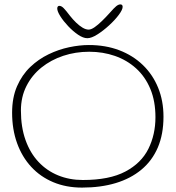

<svg xmlns="http://www.w3.org/2000/svg" viewBox="-20 -801 798 872"><path d="M352.5 51Q280.5 51 222 26.5Q163.5 2 121.8 -43.2Q80 -88.5 57.5 -151Q35 -213.5 35 -289Q35 -358 57.5 -409.5Q80 -461 117.5 -496.8Q155 -532.5 200.8 -554.5Q246.5 -576.5 294 -586.5Q341.5 -596.5 383.5 -596.5Q459.5 -596.5 521.8 -572.8Q584 -549 629 -505.5Q674 -462 698.2 -402.5Q722.5 -343 722.5 -271Q722.5 -191.5 696.8 -131.2Q671 -71 622.2 -30.5Q573.5 10 505.5 30.5Q437.5 51 352.5 51ZM356 16.5Q477 16.5 549.2 -21.8Q621.5 -60 653.8 -124.8Q686 -189.5 686 -268.5Q686 -341.5 662.8 -397.2Q639.5 -453 598 -490.5Q556.5 -528 502 -547Q447.5 -566 385 -566Q323 -566 267.2 -547.5Q211.5 -529 168.2 -494.2Q125 -459.5 100 -410Q75 -360.5 75 -299Q75 -223.5 96 -164.8Q117 -106 154.8 -65.8Q192.5 -25.5 244 -4.5Q295.5 16.5 356 16.5ZM376.5 -627.5Q358 -627.5 334.8 -643.2Q311.5 -659 289.8 -682Q268 -705 254 -727.2Q240 -749.5 240 -762.5Q240 -768 242.5 -771.2Q245 -774.5 249 -774.5Q259 -774.5 269.2 -764Q279.5 -753.5 298 -729Q311 -712.5 325.8 -698.2Q340.5 -684 355.2 -675.2Q370 -666.5 382.5 -666.5Q394 -666.5 409.8 -677.5Q425.5 -688.5 443.2 -705.8Q461 -723 477.5 -741.5Q498 -765 508 -773Q518 -781 526.5 -781Q537 -781 537 -770Q537 -757 519.5 -733.5Q502 -710 475.5 -685.8Q449 -661.5 422.2 -644.5Q395.5 -627.5 376.5 -627.5Z"/></svg>

Font: Gluten Thin Thin
Style: Regular
Weight: 250
Version: Version 1.300